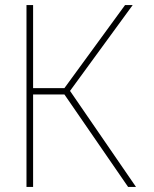

<svg xmlns="http://www.w3.org/2000/svg" viewBox="-20 -734 603 754"><path d="M84 0H110V-363H233L483 0H514L255 -377L501 -714H471L233 -388H110V-714H84Z"/></svg>

Font: Noto Sans Mono SemiCondensed Thin
Style: Regular
Weight: 100
Width: 4
Designer: Monotype Design Team
Foundry: Monotype Imaging Inc.
Version: Version 2.014